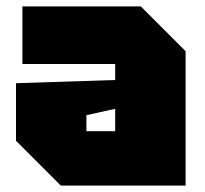

<svg xmlns="http://www.w3.org/2000/svg" viewBox="-20 -580 640 600"><path d="M30 -140V-320L340 -330V-380H50V-560H420L560 -420V0H170ZM250 -220V-170H340V-240Z"/></svg>

Font: Tektur Black
Style: Regular
Weight: 900
Designer: Adam Jagosz
Foundry: Adam Jagosz
Version: Version 1.005;gftools[0.9.30]